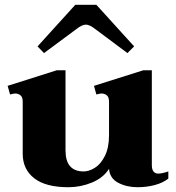

<svg xmlns="http://www.w3.org/2000/svg" viewBox="-20 -773 738 803"><path d="M164 -551 137 -579 295 -753H383L541 -579L513 -551L379 -651Q355 -670 339 -670Q323 -670 299 -651ZM684 -56V-26Q661 -8 627 1Q593 10 555 10Q510 10 474.5 -8.5Q439 -27 436 -67Q412 -29 364.5 -9.5Q317 10 266 10Q171 10 123 -27.5Q75 -65 75 -130V-348Q75 -367 65.5 -374.5Q56 -382 43 -382Q39 -382 22 -378L12 -414L217 -479H254V-144Q254 -56 330 -56Q352 -56 376.5 -71Q401 -86 418.5 -120.5Q436 -155 436 -208V-348Q436 -367 426.5 -374.5Q417 -382 404 -382Q400 -382 383 -378L373 -414L579 -479H615V-83Q615 -47 642 -47Q657 -47 684 -56Z"/></svg>

Font: Taviraj
Style: Bold
Weight: 700
Designer: Katatrad Team
Foundry: CadsonDemak
Version: Version 1.001